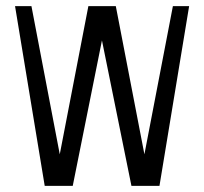

<svg xmlns="http://www.w3.org/2000/svg" viewBox="-20 -609 669 629"><path d="M599.6 -588.9 502.4 0H410.6L314 -476.6L218.3 0H126.5L29.3 -588.9H83L175.8 -103.5L269.5 -588.9H359.4L453.1 -103.5L546.4 -588.9Z"/></svg>

Font: Meera
Style: Regular
Weight: 400
Designer: Hussain KH and Suresh P for Swathanthra Malayalam Computing (SMC)
Version: Version 7.0.0+20221109